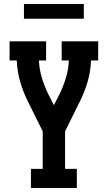

<svg xmlns="http://www.w3.org/2000/svg" viewBox="-20 -942 540 962"><path d="M135 0V-96H194V-284L122 -429Q97 -478 81.5 -531Q66 -584 64 -639H28V-735H211V-639H175Q177 -595 189.5 -553Q202 -511 221 -472L250 -415L279 -472Q298 -511 310.5 -553Q323 -595 325 -639H289V-735H472V-639H436Q434 -584 418.5 -531Q403 -478 378 -429L306 -284V-96H365V0ZM100 -848V-922H400V-848Z"/></svg>

Font: Iosevka Curly Slab
Style: Bold
Weight: 700
Monospace: yes
Designer: Belleve Invis
Foundry: Belleve Invis
Version: Version 22.1.2; ttfautohint (v1.8.4)